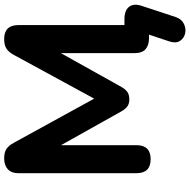

<svg xmlns="http://www.w3.org/2000/svg" viewBox="-14 -740 932 945"><g transform="rotate(-90 452.5 -267.0)"><path d="M841 133Q831 161 807.5 172Q784 183 760.5 177.5Q737 172 724 152Q711 132 722 99L755 0H739Q703 0 683.5 -17Q664 -34 664 -71V-434L497 -135Q486 -116 472.5 -106.5Q459 -97 437 -97Q415 -97 402 -106.5Q389 -116 378 -135L211 -433V-62Q211 8 142 8Q73 8 73 -62V-643Q73 -677 92.5 -695Q112 -713 146 -713Q175 -713 192 -702Q209 -691 223 -665L440 -270L655 -665Q669 -691 686.5 -702Q704 -713 733 -713Q802 -713 802 -643V-121H831Q875 -121 892.5 -97.5Q910 -74 896 -34Z"/></g></svg>

Font: Chiron GoRound TC
Style: Bold
Weight: 700
Designer: Ryoko NISHIZUKA 西塚涼子 (kana, bopomofo & ideographs); Paul D. Hunt (Latin, Greek & Cyrillic); Sandoll Communications 산돌커뮤니
Foundry: Adobe
Version: Version 1.000;hotconv 1.1.1;makeotfexe 2.6.0